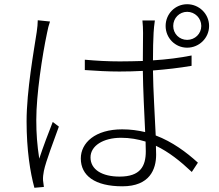

<svg xmlns="http://www.w3.org/2000/svg" viewBox="-20 -850 1040 910"><path d="M217 -748 159 -754C159 -738 157 -719 154 -698C141 -612 106 -420 106 -275C106 -140 123 -33 143 40L188 36C187 27 185 14 184 5C183 -8 185 -26 188 -40C197 -85 237 -188 259 -250L230 -272C212 -227 183 -150 166 -98C156 -164 152 -216 152 -282C152 -401 180 -586 203 -694C206 -712 212 -734 217 -748ZM801 -727C801 -764 830 -794 867 -794C904 -794 934 -764 934 -727C934 -690 904 -661 867 -661C830 -661 801 -690 801 -727ZM765 -727C765 -670 810 -624 867 -624C924 -624 971 -670 971 -727C971 -784 924 -830 867 -830C810 -830 765 -784 765 -727ZM670 -179 671 -133C671 -62 645 -13 547 -13C464 -13 409 -46 409 -104C409 -159 469 -197 554 -197C596 -197 634 -190 670 -179ZM714 -753H655C657 -736 658 -712 658 -694L657 -561C621 -560 584 -559 548 -559C490 -559 438 -562 382 -567V-518C440 -514 489 -511 546 -511C583 -511 620 -512 657 -514C658 -427 664 -310 668 -224C634 -232 598 -237 559 -237C431 -237 363 -173 363 -99C363 -18 429 33 560 33C690 33 720 -48 720 -117L719 -159C780 -130 835 -86 889 -35L918 -79C863 -129 797 -178 718 -208C714 -303 706 -418 705 -516C768 -521 830 -528 888 -538V-587C833 -576 770 -568 705 -564C705 -611 706 -664 708 -695C709 -714 711 -732 714 -753Z"/></svg>

Font: GenYoGothic2 TW L
Style: Regular
Weight: 300
Version: Version 2.100;PS 2.1;hotconv 16.6.51;makeotf.lib2.5.65220 DE